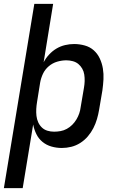

<svg xmlns="http://www.w3.org/2000/svg" viewBox="-20 -755 640 990"><path d="M0 215 157 -735H254L205 -434Q216 -455 233 -473.5Q250 -492 271 -504.5Q292 -517 315.5 -522.5Q339 -528 362 -528Q390 -528 417 -520.5Q444 -513 463.5 -495.5Q483 -478 494.5 -453.5Q506 -429 510.5 -401.5Q515 -374 513.5 -346Q512 -318 508 -289L491 -189Q487 -165 480 -141Q473 -117 461.5 -94.5Q450 -72 433 -52Q416 -32 394 -18Q372 -4 347.5 2Q323 8 299 8Q271 8 245 0.5Q219 -7 199 -23.5Q179 -40 167.5 -63.5Q156 -87 151 -113L97 215ZM259 -76Q275 -76 292 -79Q309 -82 324.5 -90.5Q340 -99 352.5 -111.5Q365 -124 374 -139Q383 -154 388.5 -170Q394 -186 396 -203L413 -303Q416 -320 416.5 -337Q417 -354 414.5 -370.5Q412 -387 404 -401Q396 -415 384 -425Q372 -435 355.5 -439.5Q339 -444 322 -444Q299 -444 275 -437Q251 -430 231.5 -413.5Q212 -397 201.5 -374.5Q191 -352 187 -329L171 -229Q168 -211 167 -193Q166 -175 168 -157.5Q170 -140 177 -124.5Q184 -109 196 -97.5Q208 -86 224.5 -81Q241 -76 259 -76Z"/></svg>

Font: Iosevka HT Medium Extended
Style: Italic
Weight: 500
Width: 7
Italic angle: -9°
Monospace: yes
Designer: Belleve Invis
Foundry: Belleve Invis
Version: Version 32.3.0; ttfautohint (v1.8.4)